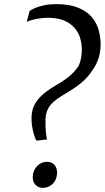

<svg xmlns="http://www.w3.org/2000/svg" viewBox="-20 -905 510 935"><path d="M156 -221.5Q150 -234 144.8 -251.8Q139.5 -269.5 136.2 -290.5Q133 -311.5 133.5 -333.5Q134 -368 148 -394.8Q162 -421.5 187.5 -444Q213 -466.5 249 -487.5Q284.5 -507.5 312.8 -529.8Q341 -552 362 -582.5Q366.5 -591.5 370.2 -604Q374 -616.5 376 -630Q378 -643.5 378.5 -654.5Q380 -705 361.5 -741.5Q343 -778 306 -798.2Q269 -818.5 215 -818.5Q185.5 -818.5 156.8 -812.8Q128 -807 110.5 -798.5L124 -851.5Q131.5 -858 150.5 -866Q169.5 -874 196 -879.5Q222.5 -885 252 -885Q318 -885 361 -867.2Q404 -849.5 428 -820.5Q452 -791.5 461.2 -755.8Q470.5 -720 470 -683.5Q469 -646.5 458 -616Q447 -585.5 429 -561Q410.5 -533 387.5 -512Q364.5 -491 339 -474.2Q313.5 -457.5 287 -442Q260 -426 241.2 -409.5Q222.5 -393 212.8 -373Q203 -353 201.5 -326.5Q201 -307 201.8 -287.5Q202.5 -268 204.5 -251.8Q206.5 -235.5 209.5 -226L162 -220.5ZM139.5 -45.5Q141 -76.5 161.2 -96.8Q181.5 -117 207 -117Q234 -117 246.5 -100.8Q259 -84.5 258 -61Q256.5 -28.5 236 -9.2Q215.5 10 188 10Q167 10 152.8 -5Q138.5 -20 139.5 -45.5Z"/></svg>

Font: Merriweather 72pt
Style: Italic
Weight: 400
Italic angle: -7.8°
Version: Version 2.101